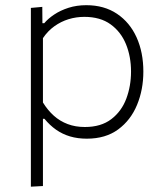

<svg xmlns="http://www.w3.org/2000/svg" viewBox="-20 -525 631 740"><path d="M99 194.5Q99 138 99 85.2Q99 32.5 99 -28.5V-270.5Q99 -324.5 99 -381.5Q99 -438.5 99 -494.5L143 -498.5L143.5 -435.5H150.5Q165 -453 189 -469Q213 -485 244.2 -495Q275.5 -505 312.5 -505Q381.5 -505 431 -471.8Q480.5 -438.5 506.5 -380.8Q532.5 -323 532.5 -249Q532.5 -179.5 508.2 -120.8Q484 -62 435.5 -26.2Q387 9.5 314.5 9.5Q279.5 9.5 250 0.8Q220.5 -8 196 -25.2Q171.5 -42.5 151.5 -67H145.5V-27Q145.5 32.5 145.5 84.2Q145.5 136 145.5 192ZM307 -35.5Q369.5 -35.5 409 -65.8Q448.5 -96 466.8 -144.8Q485 -193.5 485 -249Q485 -307 465.5 -354.8Q446 -402.5 406.2 -431.2Q366.5 -460 305 -460Q273.5 -460 244.2 -451Q215 -442 189.5 -423.8Q164 -405.5 145.5 -378V-130Q164 -100 187.5 -79Q211 -58 240.8 -46.8Q270.5 -35.5 307 -35.5Z"/></svg>

Font: Commissioner Thin ExtraLight
Style: Regular
Weight: 250
Version: Version 1.000